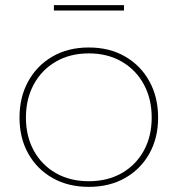

<svg xmlns="http://www.w3.org/2000/svg" viewBox="-20 -720 692 748"><path d="M326 8Q245.5 8 184.8 -26.5Q124 -61 90 -121.8Q56 -182.5 56 -262Q56 -341.5 90 -403.2Q124 -465 184.8 -500Q245.5 -535 326 -535Q406.5 -535 467.2 -500Q528 -465 562 -403.2Q596 -341.5 596 -262Q596 -182.5 562 -121.8Q528 -61 467.2 -26.5Q406.5 8 326 8ZM326 -14Q399 -14 454.2 -45.5Q509.5 -77 540.2 -133Q571 -189 571 -262Q571 -335 540.2 -391.5Q509.5 -448 454.2 -480Q399 -512 326 -512Q253 -512 197.8 -480Q142.5 -448 111.8 -391.5Q81 -335 81 -262Q81 -189 111.8 -133Q142.5 -77 197.8 -45.5Q253 -14 326 -14ZM463 -700V-679H190V-700Z"/></svg>

Font: Hepta Slab ExtraLight
Style: Regular
Weight: 200
Designer: Michael LaGattuta
Foundry: Michael LaGattuta
Version: Version 1.100